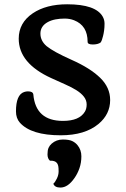

<svg xmlns="http://www.w3.org/2000/svg" viewBox="-20 -615 581 886"><path d="M53.7 0ZM384.3 -421.9Q384.3 -497.1 321.8 -521.5Q301.8 -529.3 278.6 -529.3Q255.4 -529.3 235.6 -525.4Q215.8 -521.5 200.7 -513.2Q166.5 -494.6 166.5 -460Q166.5 -426.8 194.8 -402.3Q226.1 -376.5 311 -338.6Q396 -300.8 442.1 -256.1Q488.3 -211.4 488.3 -153.3Q488.3 -87.9 434.6 -43Q371.6 9.3 260.3 9.3Q124 9.3 71.8 -48.8Q53.7 -69.3 53.7 -101.1Q53.7 -177.7 91.3 -190.4Q100.6 -193.4 108.9 -193.4Q131.8 -193.4 133.8 -179.2Q144.5 -57.1 270.5 -57.1Q346.2 -57.1 371.6 -99.6Q379.9 -113.3 379.9 -132.8Q379.9 -152.3 367.4 -168.5Q355 -184.6 333 -198.5Q311 -212.4 280.8 -225.6L215.8 -254.9Q66.4 -323.2 66.4 -436.5Q66.4 -509.8 131.3 -553.7Q192.9 -595.2 290 -595.2Q421.9 -595.2 454.1 -538.1Q462.4 -523.4 462.4 -505.9Q462.4 -488.3 460.4 -474.4Q458.5 -460.4 455.6 -449.2Q450.7 -427.7 444.3 -418.9Q431.6 -409.7 408 -409.7Q384.3 -409.7 384.3 -421.9ZM210.4 126.5Q199.2 116.7 199.2 97.4Q199.2 78.1 204.1 67.1Q209 56.2 218.3 47.9Q240.2 28.8 269.5 28.8Q298.8 28.8 313.7 36.1Q328.6 43.5 337.9 55.2Q355.5 76.7 355.5 106.2Q355.5 135.7 346.7 161.1Q337.9 186.5 323.7 206.5Q293.5 250.5 258.8 250.5Q232.4 250.5 226.1 232.9Q234.4 225.6 242.4 209Q250.5 192.4 250.5 175.8Q250.5 159.2 248.8 151.1Q247.1 143.1 242.7 137.2Q233.4 125.5 210.4 126.5Z"/></svg>

Font: Quando
Style: Regular
Weight: 400
Version: Version 1.002